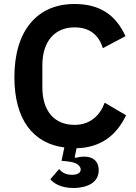

<svg xmlns="http://www.w3.org/2000/svg" viewBox="-20 -730 682 961"><path d="M353 -593C254 -593 192 -523 192 -403V-293C192 -172 254 -105 353 -105C432 -105 481 -153 504 -216L611 -153C562 -50 482 9 363 12L354 57L358 60C373 56 388 54 403 54C443 54 474 75 474 122C474 154 459 176 436 190C413 204 381 211 349 211C284 211 248 187 232 167L276 116C288 132 309 145 340 145C365 145 384 137 384 118C384 110 379 102 370 94C361 86 341 80 311 77L288 75L302 8C146 -12 52 -131 52 -344C52 -461 81 -554 134 -616C186 -678 261 -710 353 -710C478 -710 559 -657 608 -549L495 -489C475 -552 432 -593 353 -593Z"/></svg>

Font: Plexus Sans SemiBold
Style: Regular
Weight: 600
Version: Version 2.001;PS 002.001;hotconv 1.0.70;makeotf.lib2.5.58329